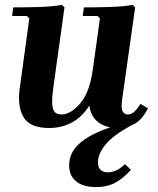

<svg xmlns="http://www.w3.org/2000/svg" viewBox="-20 -510 640 780"><path d="M551 -88 581 -70Q558 -24 527 -7Q496 10 458 10Q411 10 380 -13Q349 -36 343 -81Q312 -33 270.5 -11.5Q229 10 180 10Q102 10 76 -33.5Q50 -77 60 -150L99 -435L89 -445H29L34 -480Q81 -480 136.5 -481.5Q192 -483 232 -490L242 -480L196 -150Q191 -113 192 -89.5Q193 -66 202 -55.5Q211 -45 230 -45Q267 -45 305.5 -89.5Q344 -134 357 -227L386 -435L376 -445H316L321 -480Q368 -480 423.5 -481.5Q479 -483 519 -490L529 -480L476 -104Q471 -69 478.5 -57Q486 -45 499 -45Q514 -45 526.5 -57Q539 -69 551 -88ZM504 -15 512 0Q439 40 408.5 77.5Q378 115 378 149Q378 172 389.5 181Q401 190 419 190Q434 190 450.5 183Q467 176 488 157L512 180Q479 216 447 233Q415 250 371 250Q318 250 289.5 227Q261 204 261 162Q261 119 289.5 86.5Q318 54 372.5 29Q427 4 504 -15Z"/></svg>

Font: Brygada 1918
Style: Bold Italic
Weight: 700
Italic angle: -8°
Designer: Mateusz Machalski | Borys Kosmynka | Przemek Hoffer
Foundry: NIEPODLEGLA 2018
Version: Version 3.006